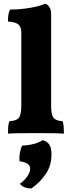

<svg xmlns="http://www.w3.org/2000/svg" viewBox="-20 -737 398 1063"><path d="M24 3Q24 -18 25.5 -35.5Q27 -53 32 -66Q72 -68 85 -85.5Q98 -103 98 -153V-556Q98 -586 83 -600.5Q68 -615 24 -618Q24 -635 26 -652.5Q28 -670 36 -684Q76 -684 115.5 -689Q155 -694 185.5 -701.5Q216 -709 231 -717Q245 -711 254 -697Q263 -683 263 -659V-153Q263 -103 276 -85.5Q289 -68 327 -66Q331 -53 332.5 -35Q334 -17 334 3Q313 1 269 0.5Q225 0 179 0Q133 0 88.5 0.5Q44 1 24 3ZM216 39Q242 46 253.5 64.5Q265 83 265 118Q265 179 234 225.5Q203 272 154 306Q112 307 90 281Q119 259 133 237Q147 215 147 197Q147 163 88 156Q86 135 89.5 112.5Q93 90 102 69Q175 66 216 39Z"/></svg>

Font: Vollkorn ExtraBold
Style: Regular
Weight: 800
Designer: Friedrich Althausen
Foundry: Friedrich Althausen
Version: Version 5.000; ttfautohint (v1.8.3)